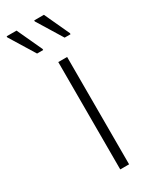

<svg xmlns="http://www.w3.org/2000/svg" viewBox="-248 -749 620 790"><g transform="rotate(-30 62.0 -354.0)"><path d="M71 0V-510H113V0ZM172 -584H144L71 -703V-708H117L172 -589ZM42 -584H13L-60 -703V-708H-13L42 -589Z"/></g></svg>

Font: Saira Condensed ExtraLight
Style: Regular
Weight: 250
Width: 3
Designer: Hector Gatti with collaboration of the Omnibus-Type team
Foundry: Omnibus-Type
Version: Version 1.101